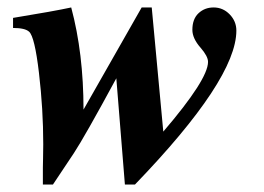

<svg xmlns="http://www.w3.org/2000/svg" viewBox="-20 -482 707 515"><path d="M387 -462 418 -129Q538 -269 538 -316Q538 -331 518 -354Q496 -379 496 -402Q496 -431 512.5 -446.5Q529 -462 553 -462Q578 -462 596 -443.5Q614 -425 614 -400Q614 -269 342 13H315L292 -272Q207 -115 178 -71L122 13H95V-33Q95 -37 95.5 -57.5Q96 -78 96 -95Q96 -189 84.5 -286.5Q73 -384 58 -397Q47 -407 15 -407V-434Q125 -452 171 -462Q204 -339 204 -188L360 -462Z"/></svg>

Font: STIX MathJax Main
Style: Bold Italic
Weight: 700
Italic angle: -16.33°
Designer: MicroPress Inc., with final additions and corrections provided by Coen Hoffman, Elsevier (retired)
Version: Version 1.1.1